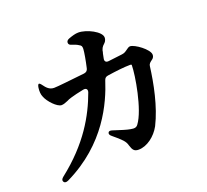

<svg xmlns="http://www.w3.org/2000/svg" viewBox="-139 -962 1279 1185"><g transform="rotate(-20 500.0 -370.0)"><path d="M404 -754C404 -743 411 -737 426 -733C441 -728 455 -723 465 -716C480 -708 482 -703 482 -686C481 -664 472 -613 461 -565C458 -551 449 -543 434 -541C340 -531 254 -521 231 -521C201 -521 184 -540 168 -562C160 -573 154 -578 150 -577C146 -576 142 -569 140 -555C137 -533 138 -511 146 -494C159 -459 209 -405 238 -405C251 -405 266 -411 280 -417C287 -421 297 -425 311 -429C329 -435 361 -442 395 -449C415 -453 425 -442 419 -423C370 -288 284 -133 96 14C84 24 80 33 86 43C92 52 102 53 117 46C399 -91 500 -324 543 -457C547 -470 555 -477 569 -479C622 -487 680 -494 718 -494C727 -494 729 -492 729 -489C729 -425 693 -209 635 -132C625 -118 612 -115 587 -120C566 -123 526 -136 480 -151C466 -156 456 -155 452 -147C448 -139 451 -130 464 -120C517 -76 536 -58 543 -29C553 3 562 16 591 16C646 16 704 -28 735 -85C790 -194 818 -337 832 -447C834 -460 843 -467 855 -476C862 -481 872 -488 872 -506C872 -541 788 -602 758 -602C749 -602 740 -595 729 -587C719 -580 711 -574 694 -572C669 -569 638 -565 603 -561C585 -559 576 -569 580 -587C582 -598 584 -608 586 -617C587 -619 588 -624 589 -627C589 -631 590 -633 591 -638C594 -648 598 -655 604 -662C611 -670 618 -674 624 -684C627 -690 630 -697 630 -707C630 -746 541 -791 487 -791C467 -791 445 -784 423 -776C410 -771 404 -764 404 -754Z"/></g></svg>

Font: 寒蝉锦书宋Pro Soft
Style: Regular
Weight: 700
Designer: 寒蝉锦书宋{Warren} 思源宋体{Ryoko NISHIZUKA 西塚涼子 (kana & ideographs); Frank Grießhammer (Latin, Greek & Cyrillic); Wenlong ZHANG 
Foundry: Adobe & ChillType
Version: Version 2.000;Glyphs 3.1.1 (3135)